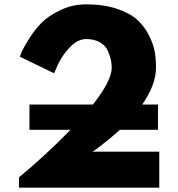

<svg xmlns="http://www.w3.org/2000/svg" viewBox="-20 -860 817 880"><path d="M375 -681Q335 -681 298.5 -641.5Q262 -602 245 -563L228 -524L71 -600Q74 -610 81 -626Q88 -642 114 -683.5Q140 -725 171.5 -756.5Q203 -788 257.5 -814Q312 -840 375 -840Q456 -840 516.5 -819.5Q577 -799 610 -768.5Q643 -738 663.5 -696.5Q684 -655 689.5 -621Q695 -587 695 -550Q695 -472 632 -381H704V-265H529Q500 -238 468.5 -213Q437 -188 421 -176L404 -165H710V0H67V-47Q189 -148 303 -265H115V-381H406Q492 -490 492 -550Q492 -567 488.5 -584Q485 -601 475 -625.5Q465 -650 439 -665.5Q413 -681 375 -681Z"/></svg>

Font: Hussar
Style: BoldWeb
Weight: 700
Foundry: Cannot Into Space Fonts
Version: Version 2.00